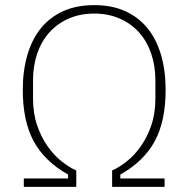

<svg xmlns="http://www.w3.org/2000/svg" viewBox="-20 -730 736 750"><path d="M73 -33H246V-48Q154 -100 111.5 -178.5Q69 -257 69 -379Q69 -454 87 -515.5Q105 -577 140 -620Q175 -663 227 -686.5Q279 -710 348 -710Q417 -710 469 -686.5Q521 -663 556 -620Q591 -577 609 -515.5Q627 -454 627 -379Q627 -257 584.5 -178.5Q542 -100 450 -48V-33H623V0H418V-64Q445 -76 475 -99.5Q505 -123 530 -158.5Q555 -194 571 -240.5Q587 -287 587 -346V-416Q587 -473 570.5 -521Q554 -569 523 -603.5Q492 -638 447.5 -657.5Q403 -677 348 -677Q293 -677 248.5 -657.5Q204 -638 173 -603.5Q142 -569 125.5 -521Q109 -473 109 -416V-346Q109 -287 125 -240.5Q141 -194 166 -158.5Q191 -123 221 -99.5Q251 -76 278 -64V0H73Z"/></svg>

Font: IBM Plex Sans ExtLt
Style: Regular
Weight: 200
Designer: Mike Abbink, Paul van der Laan, Pieter van Rosmalen
Foundry: Bold Monday
Version: Version 3.005